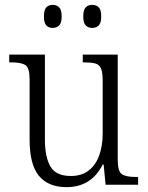

<svg xmlns="http://www.w3.org/2000/svg" viewBox="-20 -761 610 791"><path d="M254 10Q179 10 140.5 -36.5Q102 -83 102 -185V-434Q102 -481 85 -492.5Q68 -504 28 -504H18V-536H165V-186Q165 -115 187.5 -75.5Q210 -36 272 -36Q317 -36 346 -59Q375 -82 389 -121.5Q403 -161 403 -210V-428Q403 -463 396 -479Q389 -495 372.5 -499.5Q356 -504 329 -504H321V-536H465V-103Q465 -55 482 -43.5Q499 -32 537 -32H549V0H415L407 -83H403Q356 10 254 10ZM360 -646Q344 -646 333.5 -656Q323 -666 323 -693Q323 -721 333.5 -731Q344 -741 360 -741Q376 -741 386.5 -731Q397 -721 397 -693Q397 -666 386.5 -656Q376 -646 360 -646ZM197 -646Q181 -646 171 -656Q161 -666 161 -693Q161 -721 171 -731Q181 -741 197 -741Q213 -741 223.5 -731Q234 -721 234 -693Q234 -666 223.5 -656Q213 -646 197 -646Z"/></svg>

Font: Noto Serif Hebrew SemiCondensed Light
Style: Regular
Weight: 300
Width: 4
Designer: Monotype Design Team
Foundry: Monotype Imaging Inc.
Version: Version 2.004; ttfautohint (v1.8.4.7-5d5b)